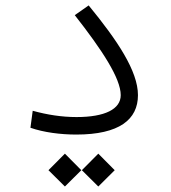

<svg xmlns="http://www.w3.org/2000/svg" viewBox="-20 -490 626 702"><path d="M258.8 2C416.5 2 484.4 -53.2 484.4 -142.1C484.4 -230.5 408.7 -342.8 304.2 -470.2L253.4 -434.6C353 -307.6 421.4 -203.6 421.4 -142.1C421.4 -90.8 363.3 -62 259.8 -62C206.1 -62 152.8 -70.3 99.6 -85L91.3 -22.9C139.6 -5.9 201.7 2 258.8 2ZM217.3 191.9 277.3 132.3 217.3 71.8 157.2 132.3ZM339.4 191.9 399.4 132.3 339.4 71.8 279.3 132.3Z"/></svg>

Font: Cascadia Code Light
Style: Regular
Weight: 300
Monospace: yes
Designer: Aaron Bell
Foundry: Saja Typeworks
Version: Version 2404.023